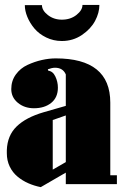

<svg xmlns="http://www.w3.org/2000/svg" viewBox="-20 -750 508 782"><path d="M248 -318.8V-446.8Q236.3 -474.1 204.1 -474.1Q191.9 -474.1 174.8 -467.8L176.8 -461.9Q195.3 -460 205.6 -438.2Q215.8 -416.5 215.8 -393.1Q215.8 -353 188.7 -331.1Q161.6 -309.1 118.2 -309.1Q79.6 -309.1 52.7 -331.3Q25.9 -353.5 25.9 -387.2Q25.9 -420.9 44.4 -446.5Q63 -472.2 92 -485.6Q121.1 -499 150.4 -505.6Q179.7 -512.2 207 -512.2Q429.2 -512.2 429.2 -332V-36.1H456.1V0H248V-46.9L146 12.2Q119.1 6.8 95.2 -3.7Q71.3 -14.2 51.3 -30.8Q31.2 -47.4 19.5 -71.8Q7.8 -96.2 7.8 -126V-138.2Q9.8 -198.2 47.9 -235.1Q85.9 -272 158.2 -293ZM194.8 -261.2V-59.1L248 -89.8V-279.8ZM150.9 -729Q150.9 -707.5 175 -688.7Q199.2 -669.9 231.9 -669.9Q267.1 -669.9 291.5 -689.2Q315.9 -708.5 315.9 -730H384.8Q384.8 -697.8 367.2 -664.8Q349.6 -631.8 313.5 -607.4Q277.3 -583 231.9 -583Q197.8 -583 168.2 -597.4Q138.7 -611.8 120.1 -634Q101.6 -656.2 91.3 -681.2Q81.1 -706.1 81.1 -729Z"/></svg>

Font: Lletraferida
Style: Heavy
Weight: 900
Designer: Josep Patau Bellart
Foundry: Josep Patau Bellart
Version: Version 1.000